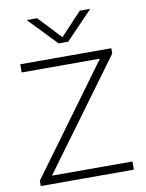

<svg xmlns="http://www.w3.org/2000/svg" viewBox="-89 -863 701 925"><g transform="rotate(-10 262.0 -400.0)"><path d="M34.5 0V-26L430.5 -567L436 -555H39V-595H484.5V-569L87.5 -28L82 -40H490V0ZM238.5 -662 106.5 -799.5H157.5L270.5 -679H253.5L366.5 -799.5H417.5L285.5 -662Z"/></g></svg>

Font: Encode Sans SC SemiExpanded ExtraLight
Style: Regular
Weight: 250
Width: 6
Designer: Multiple Designers
Foundry: Impallari Type
Version: Version 3.002